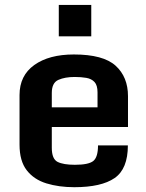

<svg xmlns="http://www.w3.org/2000/svg" viewBox="-20 -760 601 791"><path d="M60.5 -164.1V-368.7Q60.5 -448.7 121.3 -492.2Q182.1 -535.6 284.2 -535.6Q405.3 -535.6 456.3 -489.3Q507.3 -442.9 507.3 -363.8V-236.8H193.4V-151.4Q193.4 -105 217.3 -93Q241.2 -81.1 288.6 -81.1Q345.2 -81.1 364.5 -96.9Q383.8 -112.8 383.8 -161.1H506.8Q506.8 -64 452.1 -26.4Q397.5 11.2 286.1 11.2Q222.2 11.2 170.9 -4.6Q119.6 -20.5 90.1 -58.6Q60.5 -96.7 60.5 -164.1ZM381.8 -317.9V-379.4Q381.8 -408.7 369.4 -422.1Q356.9 -435.5 335.7 -439.2Q314.5 -442.9 287.6 -442.9Q247.6 -442.9 220.5 -430.9Q193.4 -418.9 193.4 -377V-317.9ZM222.2 -739.7H356V-610.4H222.2Z"/></svg>

Font: Monda
Style: Bold
Weight: 700
Designer: Vernon Adams
Foundry: Vernon Adams
Version: Version 2.100; ttfautohint (v1.8.3)